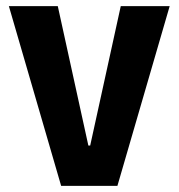

<svg xmlns="http://www.w3.org/2000/svg" viewBox="-20 -608 584 628"><path d="M180 0 9 -588H169L269 -132H275L375 -588H535L364 0Z"/></svg>

Font: Ruda SemiBold
Style: Bold
Weight: 900
Designer: Mariela Monsalve and Angelina Sanchez
Foundry: Mariela Monsalve and Angelina Sanchez
Version: Version 2.000